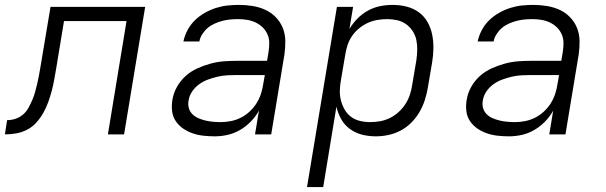

<svg xmlns="http://www.w3.org/2000/svg" viewBox="-53 -548 2473 783"><path d="M387 0 463 -462H208L176 -268Q172 -245 168 -222.5Q164 -200 158 -177.5Q152 -155 144 -132.5Q136 -110 124 -88.5Q112 -67 95.5 -48.5Q79 -30 57.5 -19Q36 -8 13 -4Q-10 0 -33 0L-24 -58Q-7 -58 10 -63.5Q27 -69 41 -81Q55 -93 63.5 -109Q72 -125 79 -141Q86 -157 90.5 -174Q95 -191 99 -207.5Q103 -224 106 -241Q109 -258 112 -275L153 -520H539L453 0Z M823 8Q800 8 777 5.5Q754 3 733.5 -4Q713 -11 695 -23Q677 -35 664.5 -53Q652 -71 649 -93.5Q646 -116 650 -140Q654 -167 668 -192.5Q682 -218 703.5 -237.5Q725 -257 751.5 -269Q778 -281 805.5 -288.5Q833 -296 860 -298Q887 -300 914 -300H1036L1042 -335Q1045 -354 1045 -373Q1045 -392 1037.5 -408.5Q1030 -425 1017.5 -437Q1005 -449 989 -456.5Q973 -464 955 -467Q937 -470 918 -470Q902 -470 886 -468.5Q870 -467 854.5 -463Q839 -459 823 -452Q807 -445 794.5 -434.5Q782 -424 772.5 -409.5Q763 -395 760 -379H695Q700 -403 712 -425.5Q724 -448 742 -465.5Q760 -483 782 -495.5Q804 -508 827.5 -515.5Q851 -523 874.5 -525.5Q898 -528 922 -528Q950 -528 977.5 -523.5Q1005 -519 1029 -508Q1053 -497 1071.5 -478Q1090 -459 1100 -434.5Q1110 -410 1110.5 -382Q1111 -354 1107 -326L1053 0H987L1003 -97Q990 -73 970 -52.5Q950 -32 926 -18Q902 -4 875.5 2Q849 8 823 8ZM847 -50Q867 -50 888 -54Q909 -58 929 -68Q949 -78 965.5 -93.5Q982 -109 993.5 -127.5Q1005 -146 1011.5 -166.5Q1018 -187 1021 -208L1027 -242H914Q895 -242 875 -241Q855 -240 835.5 -235.5Q816 -231 796.5 -224Q777 -217 760 -205Q743 -193 731 -175.5Q719 -158 716 -138Q713 -122 717 -107.5Q721 -93 731.5 -82.5Q742 -72 756 -66Q770 -60 784.5 -56.5Q799 -53 815 -51.5Q831 -50 847 -50Z M1199 215 1321 -520H1387L1372 -430Q1386 -453 1405 -472.5Q1424 -492 1448 -505Q1472 -518 1497.5 -523Q1523 -528 1548 -528Q1578 -528 1605.5 -521Q1633 -514 1655 -498Q1677 -482 1690.5 -458Q1704 -434 1709.5 -406.5Q1715 -379 1714.5 -350Q1714 -321 1709 -292L1692 -192Q1688 -167 1680 -141.5Q1672 -116 1658.5 -92.5Q1645 -69 1625.5 -49Q1606 -29 1581.5 -16Q1557 -3 1531 2.5Q1505 8 1480 8Q1450 8 1423 1Q1396 -6 1374 -22Q1352 -38 1338.5 -62Q1325 -86 1319 -113L1265 215ZM1456 -50Q1476 -50 1496.5 -53.5Q1517 -57 1536.5 -66.5Q1556 -76 1572.5 -91Q1589 -106 1600.5 -124Q1612 -142 1618.5 -161.5Q1625 -181 1628 -202L1645 -302Q1648 -323 1648.5 -344Q1649 -365 1645 -384.5Q1641 -404 1630 -421Q1619 -438 1603 -449.5Q1587 -461 1567 -465.5Q1547 -470 1526 -470Q1506 -470 1485.5 -466.5Q1465 -463 1446.5 -454.5Q1428 -446 1411 -432Q1394 -418 1382.5 -401Q1371 -384 1364.5 -364.5Q1358 -345 1355 -325L1338 -225Q1334 -204 1333 -182Q1332 -160 1337 -140Q1342 -120 1352 -102Q1362 -84 1378 -72Q1394 -60 1414.5 -55Q1435 -50 1456 -50Z M2023 8Q2000 8 1977 5.5Q1954 3 1933.5 -4Q1913 -11 1895 -23Q1877 -35 1864.5 -53Q1852 -71 1849 -93.5Q1846 -116 1850 -140Q1854 -167 1868 -192.5Q1882 -218 1903.5 -237.5Q1925 -257 1951.5 -269Q1978 -281 2005.5 -288.5Q2033 -296 2060 -298Q2087 -300 2114 -300H2236L2242 -335Q2245 -354 2245 -373Q2245 -392 2237.5 -408.5Q2230 -425 2217.5 -437Q2205 -449 2189 -456.5Q2173 -464 2155 -467Q2137 -470 2118 -470Q2102 -470 2086 -468.5Q2070 -467 2054.5 -463Q2039 -459 2023 -452Q2007 -445 1994.5 -434.5Q1982 -424 1972.5 -409.5Q1963 -395 1960 -379H1895Q1900 -403 1912 -425.5Q1924 -448 1942 -465.5Q1960 -483 1982 -495.5Q2004 -508 2027.5 -515.5Q2051 -523 2074.5 -525.5Q2098 -528 2122 -528Q2150 -528 2177.5 -523.5Q2205 -519 2229 -508Q2253 -497 2271.5 -478Q2290 -459 2300 -434.5Q2310 -410 2310.5 -382Q2311 -354 2307 -326L2253 0H2187L2203 -97Q2190 -73 2170 -52.5Q2150 -32 2126 -18Q2102 -4 2075.5 2Q2049 8 2023 8ZM2047 -50Q2067 -50 2088 -54Q2109 -58 2129 -68Q2149 -78 2165.5 -93.5Q2182 -109 2193.5 -127.5Q2205 -146 2211.5 -166.5Q2218 -187 2221 -208L2227 -242H2114Q2095 -242 2075 -241Q2055 -240 2035.5 -235.5Q2016 -231 1996.5 -224Q1977 -217 1960 -205Q1943 -193 1931 -175.5Q1919 -158 1916 -138Q1913 -122 1917 -107.5Q1921 -93 1931.5 -82.5Q1942 -72 1956 -66Q1970 -60 1984.5 -56.5Q1999 -53 2015 -51.5Q2031 -50 2047 -50Z"/></svg>

Font: Iosevka Aile Light Oblique
Style: Regular
Weight: 300
Italic angle: -9°
Designer: Belleve Invis
Foundry: Belleve Invis
Version: Version 31.1.0; ttfautohint (v1.8.4)